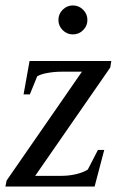

<svg xmlns="http://www.w3.org/2000/svg" viewBox="-31 -682 440 702"><path d="M-11.2 0 -6.8 -22 268.6 -419.9H195.8Q168.5 -419.9 142.6 -415.3Q116.7 -410.6 105 -402.8L78.1 -336.9H55.2L77.1 -459H376L372.1 -435.1L97.7 -39.1H193.8Q221.2 -39.1 247.1 -45.2Q272.9 -51.3 290 -62L327.1 -133.8H350.1L314.9 0ZM288.6 -608.9Q288.6 -587.4 272.9 -571.8Q257.3 -556.2 235.4 -556.2Q213.9 -556.2 198.2 -571.8Q182.6 -587.4 182.6 -608.9Q182.6 -630.9 198.2 -646.5Q213.9 -662.1 235.4 -662.1Q257.3 -662.1 272.9 -646.5Q288.6 -630.9 288.6 -608.9Z"/></svg>

Font: Tinos
Style: Italic
Weight: 400
Italic angle: -16.333°
Designer: Steve Matteson
Foundry: Monotype Imaging Inc.
Version: Version 1.32